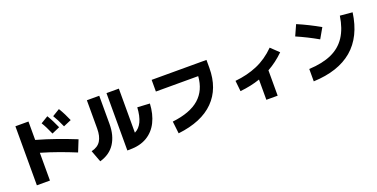

<svg xmlns="http://www.w3.org/2000/svg" viewBox="-21 -1642 5043 2567"><g transform="rotate(-20 2500.0 -358.5)"><path d="M797 -547Q771 -606 750 -647Q729 -688 707 -724L811 -787Q840 -740 864.5 -691Q889 -642 909 -595ZM372 70H186V-770H372V-508Q518 -467 654.5 -418.5Q791 -370 920 -318L854 -154Q737 -202 618 -245Q499 -288 372 -325ZM619 -509Q593 -568 572 -610Q551 -652 529 -687L633 -750Q662 -703 686 -654Q710 -605 731 -558Z M1092 58 1030 -108Q1122 -129 1162.5 -193.5Q1203 -258 1203 -367V-770H1379V-367Q1379 -205 1308 -94Q1237 17 1092 58ZM1804 -451 1980 -441Q1972 -292 1917.5 -182.5Q1863 -73 1763 -13.5Q1663 46 1517 46H1482V-770H1658V-143Q1790 -205 1804 -451Z M2205 65 2185 -109Q2441 -139 2569.5 -252.5Q2698 -366 2712 -564H2110V-730H2890V-616Q2890 -324 2716.5 -149Q2543 26 2205 65Z M3175 -182 3159 -334Q3332 -351 3475 -412Q3618 -473 3740 -595L3851 -489Q3744 -384 3621 -316V45H3460V-243Q3393 -220 3322 -205Q3251 -190 3175 -182Z M4496 -613 4413 -468Q4338 -511 4263 -548.5Q4188 -586 4112 -619L4180 -770Q4260 -736 4339 -696.5Q4418 -657 4496 -613ZM4140 30V-146Q4332 -155 4462 -213.5Q4592 -272 4667 -386.5Q4742 -501 4768 -676L4944 -660Q4898 -327 4696 -155.5Q4494 16 4140 30Z"/></g></svg>

Font: Murecho Black
Style: Regular
Weight: 900
Designer: Neil Summerour
Foundry: Positype
Version: Version 1.010; ttfautohint (v1.8.3)